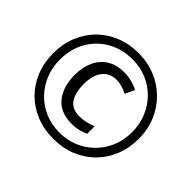

<svg xmlns="http://www.w3.org/2000/svg" viewBox="-166 -939 1164 1164"><g transform="rotate(45 416.0 -357.0)"><path d="M416 10Q336 10 269 -17Q202 -44 152.5 -93.5Q103 -143 76 -210Q49 -277 49 -357Q49 -437 76 -504Q103 -571 152.5 -620.5Q202 -670 269 -697Q336 -724 416 -724Q492 -724 558.5 -697Q625 -670 675.5 -620.5Q726 -571 754.5 -504Q783 -437 783 -357Q783 -277 756 -210Q729 -143 679.5 -93.5Q630 -44 563 -17Q496 10 416 10ZM416 -43Q480 -43 536 -66Q592 -89 635 -131.5Q678 -174 702 -231Q726 -288 726 -357Q726 -422 703 -479Q680 -536 638.5 -579Q597 -622 540.5 -646.5Q484 -671 416 -671Q326 -671 255.5 -630.5Q185 -590 145 -519.5Q105 -449 105 -357Q105 -292 128 -235Q151 -178 192.5 -135Q234 -92 291 -67.5Q348 -43 416 -43ZM431 -133Q332 -133 283 -194.5Q234 -256 234 -357Q234 -422 257 -472.5Q280 -523 325 -551.5Q370 -580 435 -580Q500 -580 558 -550L529 -489Q479 -515 436 -515Q377 -515 344.5 -473Q312 -431 312 -357Q312 -281 340.5 -239.5Q369 -198 435 -198Q458 -198 486.5 -204.5Q515 -211 540 -221V-157Q516 -147 491 -140Q466 -133 431 -133Z"/></g></svg>

Font: Noto Sans Medefaidrin
Style: Regular
Weight: 400
Designer: Dalton Maag Ltd
Foundry: Dalton Maag Ltd
Version: Version 1.002; ttfautohint (v1.8.4.7-5d5b)